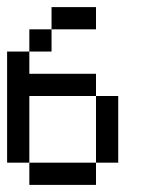

<svg xmlns="http://www.w3.org/2000/svg" viewBox="-20 -520 415 540"><path d="M187.5 -437.5V-500H250V-437.5ZM125 -437.5V-500H187.5V-437.5ZM62.5 -375V-437.5H125V-375ZM0 -312.5V-375H62.5V-312.5ZM0 -250V-312.5H62.5V-250ZM0 -187.5V-250H62.5V-187.5ZM0 -125V-187.5H62.5V-125ZM0 -62.5V-125H62.5V-62.5ZM62.5 0V-62.5H125V0ZM125 0V-62.5H187.5V0ZM187.5 0V-62.5H250V0ZM250 -62.5V-125H312.5V-62.5ZM250 -125V-187.5H312.5V-125ZM250 -187.5V-250H312.5V-187.5ZM187.5 -250V-312.5H250V-250ZM125 -250V-312.5H187.5V-250ZM62.5 -250V-312.5H125V-250Z"/></svg>

Font: AprilSans
Style: Regular
Weight: 400
Designer: typesprite
Version: Version 1.001;PS 001.001;hotconv 1.0.88;makeotf.lib2.5.64775